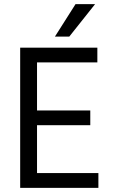

<svg xmlns="http://www.w3.org/2000/svg" viewBox="-20 -903 541 923"><path d="M453 0H77V-674H448V-603H158V-372H414V-301H158V-71H453ZM313 -727H244L343 -883H437Z"/></svg>

Font: Hind Siliguri
Style: Regular
Weight: 400
Designer: Jyotish Sonowal
Foundry: Indian Type Foundry
Version: Version 1.000;PS 1.0;hotconv 1.0.86;makeotf.lib2.5.63406; tt